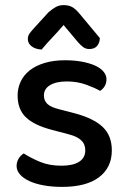

<svg xmlns="http://www.w3.org/2000/svg" viewBox="-20 -718 499 752"><path d="M418 -129Q418 -62 368 -24Q318 14 223 14Q184 14 151 8Q118 2 94.5 -9Q71 -20 58 -35Q45 -50 45 -68Q45 -83 52.5 -96Q60 -109 73 -117Q101 -99 137 -84Q173 -69 221 -69Q266 -69 290 -84.5Q314 -100 314 -129Q314 -154 297.5 -169Q281 -184 249 -192L181 -210Q113 -228 81 -259Q49 -290 49 -344Q49 -373 61 -398.5Q73 -424 96.5 -442.5Q120 -461 155 -471.5Q190 -482 235 -482Q271 -482 300.5 -476.5Q330 -471 351.5 -461.5Q373 -452 385 -438Q397 -424 397 -408Q397 -392 390 -380.5Q383 -369 372 -362Q354 -373 318.5 -386Q283 -399 242 -399Q200 -399 176 -384.5Q152 -370 152 -344Q152 -324 165.5 -311Q179 -298 212 -290L270 -275Q346 -255 382 -221Q418 -187 418 -129ZM229 -620Q205 -592 184 -570Q163 -548 143 -524Q119 -525 104 -536.5Q89 -548 89 -565Q89 -578 96.5 -588Q104 -598 117 -612L170 -670Q185 -683 198.5 -690.5Q212 -698 229 -698Q248 -698 261.5 -691Q275 -684 291 -665L371 -569Q371 -552 361 -539Q351 -526 330 -526Q316 -526 306.5 -533Q297 -540 287 -551Z"/></svg>

Font: Baloo Bhai 2 Medium
Style: Regular
Weight: 500
Designer: Supriya Tembe, Noopur Datye and Ek Type
Foundry: Ek Type
Version: Version 1.640;PS 1.000;hotconv 16.6.51;makeotf.lib2.5.65220;